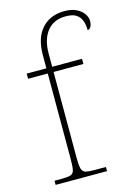

<svg xmlns="http://www.w3.org/2000/svg" viewBox="-118 -834 625 895"><g transform="rotate(-15 194.5 -386.0)"><path d="M36 0V-20H68Q98 -20 112.5 -24Q127 -28 131 -44.5Q135 -61 135 -98V-511H40V-536H135V-600Q135 -682 175 -727Q215 -772 286 -772Q318 -772 341 -761Q364 -750 376.5 -732.5Q389 -715 389 -697Q389 -684 385.5 -675Q382 -666 377 -662Q372 -658 367 -658Q367 -683 360 -703Q353 -723 335.5 -735Q318 -747 284 -747Q226 -747 194.5 -707.5Q163 -668 163 -600V-536H307V-511H163V-98Q163 -61 167.5 -44.5Q172 -28 186 -24Q200 -20 230 -20H284V0Z"/></g></svg>

Font: Noto Serif Tibetan Thin
Style: Regular
Weight: 250
Version: Version 2.103